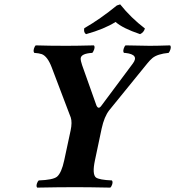

<svg xmlns="http://www.w3.org/2000/svg" viewBox="-20 -854 799 876"><path d="M641.1 -724.1Q636.2 -706.1 619.1 -698.2Q539.1 -725.1 507.3 -753.9Q455.6 -721.2 372.6 -698.2Q360.8 -705.6 364.3 -725.1Q437.5 -767.1 513.2 -829.1L528.3 -834Q577.6 -772.5 641.1 -724.1ZM413.1 -122.1Q399.9 -59.6 417.5 -44.4Q432.6 -33.2 490.7 -30.8Q497.6 -22 487.8 -3.4Q485.4 0.5 483.4 2Q383.3 0 325.2 0Q247.6 0 149.4 2Q142.6 -6.8 152.3 -25.4Q154.8 -29.3 156.7 -30.8Q222.2 -33.2 240.2 -47.9Q260.7 -65.4 272.9 -122.1L302.2 -258.8Q310.1 -295.9 302.7 -318.4Q300.8 -324.2 297.4 -332L215.8 -546.9Q196.8 -596.7 170.9 -606.9Q158.2 -611.3 136.2 -612.8Q129.4 -621.6 138.2 -640.6Q140.6 -645 142.6 -647Q202.1 -645 284.2 -645Q329.1 -645 408.7 -647Q415.5 -638.7 405.8 -619.6Q403.3 -615.2 401.4 -612.8Q350.1 -609.9 348.1 -587.9Q347.7 -576.7 354.5 -557.1L419.9 -373Q428.7 -353.5 441.4 -370.1L585.9 -564Q616.7 -605 553.2 -612.3Q548.8 -612.8 545.4 -612.8Q538.6 -621.1 547.9 -640.6Q550.3 -645 552.7 -647Q631.8 -645 663.1 -645Q696.8 -645 756.3 -647Q763.2 -638.7 753.9 -619.6Q751.5 -615.2 749.5 -612.8Q698.7 -607.9 675.8 -589.4Q664.1 -579.6 652.3 -564.9L478.5 -351.1Q455.6 -321.8 443.8 -267.6Z"/></svg>

Font: Linux Libertine Slanted O
Style: Bold Slanted
Weight: 700
Designer: Philipp H. Poll
Foundry: Philipp H. Poll
Version: Version 5.0.0